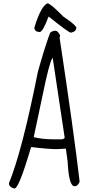

<svg xmlns="http://www.w3.org/2000/svg" viewBox="-20 -1091 519 1143"><path d="M309.6 -908.2Q324.2 -908.2 337.9 -879.9L335 -865.2Q419.9 -303.7 454.1 -9.8Q444.3 17.6 423.8 17.6Q389.6 17.6 382.8 -128.9L372.1 -206.1L318.4 -203.1Q267.6 -203.1 165 -215.8Q92.8 31.2 66.4 31.2H64.5Q33.2 22.5 33.2 0Q112.3 -193.4 205.1 -662.1Q245.1 -806.6 278.3 -895.5Q292 -908.2 309.6 -908.2ZM180.7 -274.4Q234.4 -261.7 293.9 -261.7H346.7Q357.4 -261.7 365.2 -270.5L293.9 -745.1H292Q272.5 -714.8 235.4 -532.2ZM434.6 -928.7Q435.5 -903.3 402.3 -896.5Q390.6 -895.5 271.5 -991.2H268.6Q235.4 -902.3 216.8 -900.4H213.9Q185.5 -902.3 184.6 -926.8Q223.6 -1054.7 262.7 -1071.3Q278.3 -1072.3 358.4 -991.2Q417 -953.1 434.6 -928.7Z"/></svg>

Font: Sue Ellen Francisco
Style: Regular
Weight: 400
Designer: Kimberly Geswein
Foundry: Kimberly Geswein
Version: Version 1.002 2007